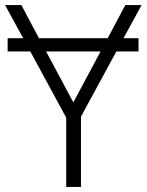

<svg xmlns="http://www.w3.org/2000/svg" viewBox="-20 -734 576 754"><path d="M524 -584V-532H437L298 -276V0H240V-272L99 -532H10V-584H71L0 -714H64L133 -584H403L472 -714H536L465 -584ZM268 -332 375 -532H161Z"/></svg>

Font: BC Sans Light
Style: Regular
Weight: 300
Designer: Monotype Design Team
Foundry: Monotype Imaging Inc.
Version: Version 2.000;GOOG;noto-source:20170915:90ef993387c0